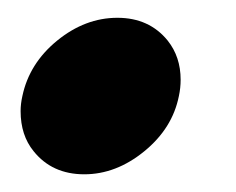

<svg xmlns="http://www.w3.org/2000/svg" viewBox="-20 -445 268 218"><path d="M75.7 -247.1Q39.1 -247.1 18.1 -273.4Q3.4 -291.5 3.4 -318.8Q3.4 -327.1 5.4 -335.9Q13.2 -373 44.9 -398.9Q76.7 -424.8 113.3 -424.8Q149.4 -424.8 170.4 -398.9Q185.1 -380.4 185.1 -354.5Q185.1 -345.2 183.1 -335.9Q175.8 -299.3 143.8 -273.2Q111.8 -247.1 75.7 -247.1Z"/></svg>

Font: Cadman
Style: Bold Italic
Weight: 700
Italic angle: -12°
Designer: Paul James MIller
Foundry: High-Logic / Made with FontCreator
Version: Version 2.114;March 28, 2021;FontCreator 13.0.0.2683 64-bit